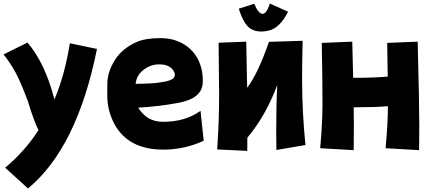

<svg xmlns="http://www.w3.org/2000/svg" viewBox="-23 -780 2438 1083"><path d="M194 -46Q168 -98 134 -210Q93 -319 64.5 -371.5Q36 -424 -3 -473L132 -540Q231 -425 284 -219Q342 -355 371 -536L524 -504Q412 54 135 283L6 166Q116 75 194 -46Z M757 -173Q766 -155 788 -134Q830 -93 897 -93Q1023 -93 1108 -155L1126 14Q1018 64 898 64Q702 64 623 -79Q582 -156 582 -241Q582 -245 582.5 -309Q583 -373 623.5 -439Q664 -505 745 -542Q796 -565 882 -565Q973 -565 1036.5 -515Q1100 -465 1117 -376Q1121 -348 1121 -326Q1121 -284 1105 -263Q1076 -218 984 -200Q872 -179 757 -173ZM962 -368Q943 -417 875 -417Q828 -417 788.5 -387.5Q749 -358 743 -313Q742 -309 742 -307Q846 -308 891 -317Q944 -324 958 -342Q963 -348 963 -358Q963 -363 962 -368Z M1371 -285Q1431 -362 1494 -544L1684 -550Q1681 -426 1681 -336Q1681 -147 1700 38L1536 66Q1535 9 1535 -38Q1535 -194 1541 -301Q1477 -128 1372 -3V71L1202 63Q1213 -97 1213 -244Q1213 -301 1210 -539L1366 -545Q1370 -350 1371 -285ZM1324 -731 1411 -759Q1435 -702 1458 -702Q1481 -702 1499 -760L1602 -714Q1556 -623 1495 -608Q1434 -593 1393 -616.5Q1352 -640 1324 -731Z M1972 -175Q1973 -141 1973 -71L1972 67L1783 56Q1796 -87 1796 -197Q1796 -325 1792 -538L1964 -545Q1967 -451 1969 -341Q2084 -341 2164 -348Q2163 -440 2161 -538L2333 -545Q2342 -199 2342 -71L2341 67L2152 56Q2165 -85 2165 -181Q2098 -175 1992 -175Z"/></svg>

Font: KN Bobohei
Style: Bold
Weight: 700
Designer: Kingnam Type Foundry
Version: Version 1.710;March 18, 2023